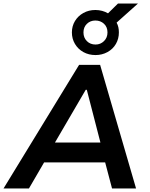

<svg xmlns="http://www.w3.org/2000/svg" viewBox="-42 -1075 853 1095"><path d="M-22 0 409 -705H529L734 0H597L545 -197L594 -149H173L237 -196L123 0ZM447 -563 255 -234 235 -262H569L538 -234L453 -563ZM503 -761Q464 -761 433.5 -778Q403 -795 385.5 -824.5Q368 -854 368 -890Q368 -926 385.5 -955Q403 -984 433.5 -1001Q464 -1018 502 -1018Q522 -1018 540.5 -1013Q559 -1008 574 -999L631 -1055H745L623 -946Q630 -933 633 -919.5Q636 -906 636 -890Q636 -854 619 -824.5Q602 -795 571 -778Q540 -761 503 -761ZM503 -821Q531 -821 551 -840.5Q571 -860 571 -890Q571 -921 551 -939.5Q531 -958 502 -958Q473 -958 453.5 -939Q434 -920 434 -890Q434 -860 453.5 -840.5Q473 -821 503 -821Z"/></svg>

Font: Nunito Sans 7pt
Style: Bold Italic
Weight: 700
Italic angle: -9°
Version: Version 3.101;gftools[0.9.27]